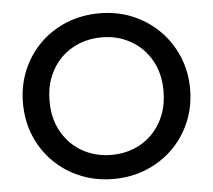

<svg xmlns="http://www.w3.org/2000/svg" viewBox="-52 -772 936 843"><g transform="rotate(-5 416.0 -350.0)"><path d="M416 15Q337 15 269.8 -12.8Q202.5 -40.5 152.8 -90Q103 -139.5 75.2 -206Q47.5 -272.5 47.5 -350Q47.5 -428 75.2 -494.5Q103 -561 152.8 -610.5Q202.5 -660 269.8 -687.5Q337 -715 416 -715Q494.5 -715 561.5 -687Q628.5 -659 678.5 -609Q728.5 -559 756.2 -492.8Q784 -426.5 784 -350Q784 -272.5 756.2 -206Q728.5 -139.5 678.5 -90Q628.5 -40.5 561.5 -12.8Q494.5 15 416 15ZM416 -91Q469 -91 514.8 -109.2Q560.5 -127.5 594.5 -161.8Q628.5 -196 647.8 -243.8Q667 -291.5 667 -350Q667 -428.5 633.8 -486.8Q600.5 -545 543.5 -577Q486.5 -609 416 -609Q363 -609 317.2 -590.8Q271.5 -572.5 237.2 -538.5Q203 -504.5 183.8 -456.8Q164.5 -409 164.5 -350Q164.5 -271.5 198 -213.2Q231.5 -155 288.2 -123Q345 -91 416 -91Z"/></g></svg>

Font: Geologica Thin Roman
Style: Regular
Weight: 400
Version: Version 1.010;gftools[0.9.28]